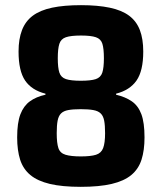

<svg xmlns="http://www.w3.org/2000/svg" viewBox="-20 -716 627 744"><path d="M293 8Q220.7 8 173.2 -3.3Q125.7 -14.6 97.6 -37.8Q69.6 -61.1 58 -97.3Q46.5 -133.6 46.5 -183.6Q46.5 -240.3 59 -273Q71.5 -305.7 95.7 -323.3Q119.9 -341 156.2 -349V-353Q102.8 -366.4 77.3 -403.9Q51.9 -441.4 51.9 -516.4Q51.9 -564.9 65.3 -599.4Q78.6 -633.9 107.1 -655.2Q135.7 -676.4 181.7 -686.2Q227.7 -696 294 -696Q358.7 -696 405.3 -686.2Q451.8 -676.4 480.3 -655.2Q508.8 -633.9 522 -599.4Q535.1 -564.9 535.1 -516.4Q535.1 -441.4 509 -403.9Q482.8 -366.4 429.8 -353V-349Q466.1 -340.4 490.8 -323.3Q515.5 -306.3 527.8 -273.5Q540 -240.8 540 -183.6Q540 -133.6 528.4 -97.3Q516.8 -61.1 488.8 -37.8Q460.8 -14.6 412.8 -3.3Q364.7 8 293 8ZM293 -109.9Q331.7 -109.9 352 -116.3Q372.3 -122.7 379.7 -142.2Q387.2 -161.8 387.2 -199.8Q387.2 -230.2 383.7 -248.4Q380.2 -266.7 370.2 -276.4Q360.2 -286.2 341.5 -289.5Q322.9 -292.9 293 -292.9Q263.1 -292.9 244.7 -289.5Q226.3 -286.2 216.5 -276.4Q206.8 -266.7 203.3 -248.4Q199.8 -230.2 199.8 -199.8Q199.8 -161.8 206.3 -142.2Q212.7 -122.7 234 -116.3Q255.3 -109.9 293 -109.9ZM293 -403.1Q331.7 -403.1 351 -409.4Q370.3 -415.8 376.4 -434.6Q382.6 -453.4 382.6 -490.2Q382.6 -527.5 376.7 -546.4Q370.8 -565.2 351.6 -571.7Q332.3 -578.3 294 -578.3Q254.7 -578.3 235.4 -571.7Q216.2 -565.2 210.1 -546.4Q203.9 -527.5 203.9 -490.2Q203.9 -453.4 210.1 -434.6Q216.3 -415.8 235.8 -409.4Q255.3 -403.1 293 -403.1Z"/></svg>

Font: Saira Thin SemiCondensed
Style: Regular
Weight: 100
Width: 4
Version: Version 1.101